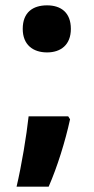

<svg xmlns="http://www.w3.org/2000/svg" viewBox="-20 -554 350 718"><path d="M65 -446C65 -386 104 -358 156 -358C207 -358 245 -386 245 -446C245 -508 207 -534 156 -534C103 -534 65 -508 65 -446ZM235 -119H87C79 -46 61 63 42 144H162C194 71 224 -25 242 -108Z"/></svg>

Font: Noto Sans Sinhala UI SemiCondensed ExtraBold
Style: Regular
Weight: 800
Width: 4
Designer: Jelle Bosma - Monotype Design Team
Foundry: Monotype Imaging Inc.
Version: Version 2.006